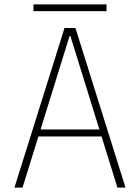

<svg xmlns="http://www.w3.org/2000/svg" viewBox="-20 -858 640 878"><path d="M46 0 275 -730H325L554 0H517L302 -693H298L83 0ZM146 -234V-266H454V-234ZM133 -807V-838H467V-807Z"/></svg>

Font: M PLUS Code Latin Expanded ExtraLight
Style: Regular
Weight: 250
Width: 7
Designer: Coji Morishita
Foundry: UNDERFOREST DESIGN
Version: Version 1.002; ttfautohint (v1.8.3)